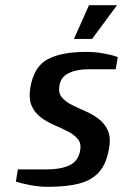

<svg xmlns="http://www.w3.org/2000/svg" viewBox="-20 -710 474 740"><path d="M165 10Q130 10 96.5 3.5Q63 -3 41 -10L49 -57H156Q216 -57 249 -73.5Q282 -90 289 -130Q294 -157 280 -174Q266 -191 241.5 -203.5Q217 -216 189 -228Q161 -240 137.5 -257.5Q114 -275 102 -302.5Q90 -330 97 -373Q111 -454 164.5 -482Q218 -510 311 -510Q346 -510 379.5 -504Q413 -498 434 -490L426 -443H319Q275 -443 244.5 -428Q214 -413 209 -380Q204 -353 217.5 -336Q231 -319 255.5 -306.5Q280 -294 308 -282Q336 -270 359.5 -252.5Q383 -235 395.5 -207.5Q408 -180 400 -137Q390 -78 361.5 -46.5Q333 -15 285 -2.5Q237 10 165 10ZM265 -560 323 -690H431L335 -560Z"/></svg>

Font: Cuprum SemiBold
Style: Italic
Weight: 600
Italic angle: -10°
Version: Version 3.000